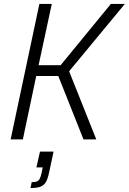

<svg xmlns="http://www.w3.org/2000/svg" viewBox="-20 -708 654 975"><path d="M34 0 180 -688H243L176 -377H288L543 -688H614L331 -346L469 0H404L276 -322H164L96 0ZM135 247 141 217Q158 217 167 213.5Q176 210 181.5 200Q187 190 191 171L197 142H165L183 62H252L231 160Q226 186 219.5 203Q213 220 202.5 229.5Q192 239 176 243Q160 247 135 247Z"/></svg>

Font: Saira SemiCondensed Light
Style: Italic
Weight: 300
Width: 4
Italic angle: -12°
Designer: Hector Gatti with collaboration of the Omnibus-Type team
Foundry: Omnibus-Type
Version: Version 1.101